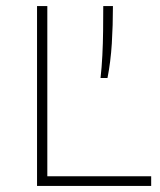

<svg xmlns="http://www.w3.org/2000/svg" viewBox="-20 -615 530 635"><path d="M102.5 0V-595H136.5V-32H480V0ZM312.5 -357Q316.5 -392 318.5 -431.5Q320.5 -471 321 -512.5Q321.5 -554 321.5 -595H353.5Q353.5 -531.5 349.8 -471Q346 -410.5 335.5 -357Z"/></svg>

Font: Encode Sans SC SemiExpanded Thin
Style: Regular
Weight: 250
Width: 6
Designer: Multiple Designers
Foundry: Impallari Type
Version: Version 3.002